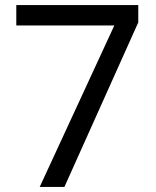

<svg xmlns="http://www.w3.org/2000/svg" viewBox="-20 -734 612 754"><path d="M136 0 429 -634H44V-714H523V-646L233 0Z"/></svg>

Font: Noto Sans Javanese
Style: Regular
Weight: 400
Designer: Monotype Design Team
Foundry: Monotype Imaging Inc.
Version: Version 2.004